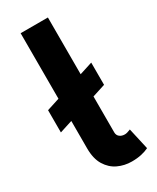

<svg xmlns="http://www.w3.org/2000/svg" viewBox="-193 -797 703 860"><g transform="rotate(-30 158.5 -366.5)"><path d="M220 7Q182 7 149 -8.5Q116 -24 95.5 -57.5Q75 -91 75 -144V-740H216V-146Q216 -131 226.5 -122.5Q237 -114 253 -114Q259 -114 266 -116Q273 -118 283 -122L308 -11Q292 -3 270 2Q248 7 220 7ZM9 -265V-380L283 -468V-353Z"/></g></svg>

Font: Parkinsans SemiBold
Style: Regular
Weight: 600
Designer: Red Stone, Indian Type Foundry
Foundry: Indian Type Foundry
Version: Version 1.000